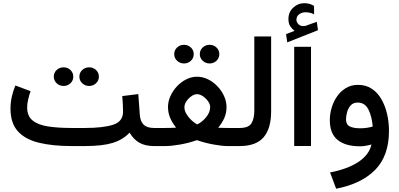

<svg xmlns="http://www.w3.org/2000/svg" viewBox="-20 -903 2469 1187"><path d="M470.7 -429.2Q470.7 -453.6 488.3 -470.2Q505.9 -486.8 531.2 -486.8Q556.2 -486.8 573.7 -470.2Q591.3 -453.6 591.3 -429.2Q591.3 -404.8 573.7 -388.2Q556.2 -371.6 531.2 -371.6Q505.9 -371.6 488.3 -388.4Q470.7 -405.3 470.7 -429.2ZM312.5 -429.2Q312.5 -453.6 330.1 -470.2Q347.7 -486.8 373 -486.8Q397.9 -486.8 415.5 -470.2Q433.1 -453.6 433.1 -429.2Q433.1 -404.8 415.5 -388.2Q397.9 -371.6 373 -371.6Q347.7 -371.6 330.1 -388.4Q312.5 -405.3 312.5 -429.2ZM735.8 -309.1 835 -321.3 844.2 -195.8Q846.7 -153.3 867.7 -132.6Q888.7 -111.8 932.6 -111.8H944.3V0H932.6Q877.4 0 841.3 -20.8Q805.2 -41.5 781.2 -83Q739.3 -38.6 675.8 -19.3Q612.3 0 504.4 0H422.9Q304.7 0 220 -20.8Q135.3 -41.5 90.1 -91.8Q44.9 -142.1 44.9 -231.4Q44.9 -269.5 53.2 -305.9Q61.5 -342.3 75.2 -374.5L168.9 -339.4Q161.1 -316.9 154.5 -290Q147.9 -263.2 147.9 -238.8Q147.9 -185.5 181.6 -158.2Q215.3 -130.9 277.1 -121.3Q338.9 -111.8 422.9 -111.8H504.4Q616.7 -111.8 678.7 -131.6Q740.7 -151.4 740.7 -212.9Q740.7 -235.4 739.3 -261.2Q737.8 -287.1 735.8 -309.1Z M1215.3 -568.4Q1215.3 -592.8 1232.9 -609.4Q1250.5 -626 1275.9 -626Q1300.8 -626 1318.4 -609.4Q1335.9 -592.8 1335.9 -568.4Q1335.9 -543.9 1318.4 -527.3Q1300.8 -510.7 1275.9 -510.7Q1250.5 -510.7 1232.9 -527.6Q1215.3 -544.4 1215.3 -568.4ZM1057.1 -568.4Q1057.1 -592.8 1074.7 -609.4Q1092.3 -626 1117.7 -626Q1142.6 -626 1160.2 -609.4Q1177.7 -592.8 1177.7 -568.4Q1177.7 -543.9 1160.2 -527.3Q1142.6 -510.7 1117.7 -510.7Q1092.3 -510.7 1074.7 -527.6Q1057.1 -544.4 1057.1 -568.4ZM1380.4 -240.7Q1380.4 -205.1 1367.2 -174.6Q1354 -144 1329.1 -113.3Q1349.6 -112.3 1365.7 -112.1Q1381.8 -111.8 1394.5 -111.8H1441.9V0H1387.2Q1353.5 0 1300.8 -9.5Q1248 -19 1197.3 -36.6Q1146.5 -18.6 1092.3 -9.3Q1038.1 0 1002 0H924.8V-111.8H995.1Q1011.7 -111.8 1028.3 -112.1Q1044.9 -112.3 1068.8 -113.8Q1044.4 -144.5 1031.5 -175.5Q1018.6 -206.5 1018.6 -241.7Q1018.6 -275.4 1033.4 -308.6Q1048.3 -341.8 1073.7 -368.9Q1099.1 -396 1131.3 -412.4Q1163.6 -428.7 1197.8 -428.7Q1233.4 -428.7 1266.1 -412.6Q1298.8 -396.5 1324.7 -369.1Q1350.6 -341.8 1365.5 -308.6Q1380.4 -275.4 1380.4 -240.7ZM1198.2 -320.8Q1181.6 -320.8 1163.6 -308.3Q1145.5 -295.9 1132.8 -277.3Q1120.1 -258.8 1120.1 -239.7Q1120.1 -219.2 1132.6 -198.2Q1145 -177.2 1163.1 -160.2Q1181.2 -143.1 1199.2 -133.8Q1229.5 -147.9 1254.4 -178.5Q1279.3 -209 1279.3 -240.7Q1279.3 -258.8 1266.1 -277.3Q1252.9 -295.9 1234.1 -308.3Q1215.3 -320.8 1198.2 -320.8Z M1422.4 -111.8H1461.4Q1517.1 -111.8 1534.7 -140.9Q1552.2 -169.9 1552.2 -219.2V-677.7H1656.2V-214.4Q1656.2 -108.4 1609.6 -54.2Q1563 0 1460.9 0H1422.4Z M1800.8 -712.4Q1784.2 -725.6 1773.7 -741.7Q1763.2 -757.8 1763.2 -785.6Q1763.2 -828.1 1792.7 -855.7Q1822.3 -883.3 1860.4 -883.3Q1878.9 -883.3 1893.1 -879.2Q1907.2 -875 1921.4 -866.7L1921.9 -814.5Q1906.7 -822.3 1893.3 -824.7Q1879.9 -827.1 1867.2 -827.1Q1847.2 -827.1 1829.8 -814.9Q1812.5 -802.7 1812.5 -779.3Q1813 -765.1 1826.4 -752Q1839.8 -738.8 1866.7 -742.7Q1867.7 -742.7 1868.9 -743.2Q1870.1 -743.7 1871.1 -744.1L1938.5 -768.1L1945.8 -716.3L1755.9 -641.1L1748.5 -691.9ZM1902.8 -613.8V-0.5H1798.8V-613.8Z M2384.8 -94.2Q2384.8 60.1 2299.8 146.7Q2214.8 233.4 2058.1 263.7L2020.5 163.1Q2127.4 142.6 2194.6 98.9Q2261.7 55.2 2276.4 -9.8Q2260.3 -4.9 2241 -1.7Q2221.7 1.5 2206.1 1.5Q2116.2 1.5 2067.6 -37.6Q2019 -76.7 2019 -160.6Q2019 -198.2 2030.3 -236.6Q2041.5 -274.9 2063.7 -306.9Q2085.9 -338.9 2118.4 -358.6Q2150.9 -378.4 2192.9 -378.4Q2242.2 -378.4 2278.3 -354.5Q2314.5 -330.6 2337.9 -289.8Q2361.3 -249 2373 -198.5Q2384.8 -147.9 2384.8 -94.2ZM2206.5 -109.9Q2227.5 -109.9 2247.6 -112.8Q2267.6 -115.7 2284.2 -120.6Q2279.3 -183.1 2257.6 -226.1Q2235.8 -269 2191.9 -269Q2163.6 -269 2147.7 -251Q2131.8 -232.9 2125.5 -208.5Q2119.1 -184.1 2119.1 -165Q2119.1 -133.3 2142.1 -121.6Q2165 -109.9 2206.5 -109.9Z"/></svg>

Font: Vazirmatn RD FD Medium
Style: Regular
Weight: 500
Designer: Saber Rastikerdar
Foundry: Saber Rastikerdar
Version: Version 33.003